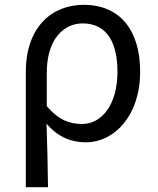

<svg xmlns="http://www.w3.org/2000/svg" viewBox="-20 -577 653 796"><path d="M87 199H179C178 103 176 34 173 -64C223 -6 278 13 337 13C451 13 561 -94 561 -280C561 -451 478 -557 327 -557C195 -557 87 -465 87 -278ZM321 -63C274 -63 225 -76 174 -137V-276C174 -413 243 -480 323 -480C424 -480 467 -399 467 -279C467 -144 402 -63 321 -63Z"/></svg>

Font: Noto Sans Mono CJK SC Regular
Style: Regular
Weight: 400
Designer: Ryoko NISHIZUKA (kana & ideographs); Paul D. Hunt (Latin, Greek & Cyrillic); Wenlong ZHANG (bopomofo); Sandoll Communica
Foundry: Adobe Systems Incorporated
Version: Version 1.005;PS 1.005;hotconv 1.0.96;makeotf.lib2.5.65012